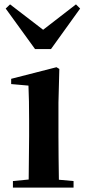

<svg xmlns="http://www.w3.org/2000/svg" viewBox="-20 -857 389 877"><path d="M26 -837 6 -818 140 -633H213L346 -818L327 -837L177 -721ZM110 0H316V-30L249 -36C248 -94 247 -180 247 -235V-388L251 -542L238 -550L31 -497V-473L110 -466C112 -418 113 -375 113 -308V-235L111 -37L39 -30V0Z"/></svg>

Font: Noto Serif SC
Style: Bold
Weight: 700
Designer: Ryoko NISHIZUKA 西塚涼子 (kana & ideographs); Frank Grießhammer (Latin, Greek & Cyrillic); Wenlong ZHANG 张文龙 (bopomofo); San
Foundry: Adobe
Version: Version 2.001;hotconv 1.1.0;makeotfexe 2.6.0